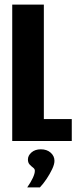

<svg xmlns="http://www.w3.org/2000/svg" viewBox="-20 -611 340 832"><path d="M33 0V-591H170V-95H291V0ZM98 201Q114 178 122.5 159.5Q131 141 131 129Q131 121 123.5 115.5Q116 110 108.5 102Q101 94 101 80Q101 63 116.5 49.5Q132 36 157 36Q183 36 199.5 50.5Q216 65 216 86Q216 101 206 122Q196 143 182 164Q168 185 153 201Z"/></svg>

Font: Alumni Sans ExtraBold
Style: Regular
Weight: 800
Designer: Robert E. Leuschke
Foundry: Robert E. Leuschke
Version: Version 1.018